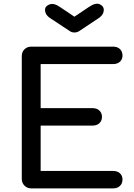

<svg xmlns="http://www.w3.org/2000/svg" viewBox="-20 -1038 740 1058"><path d="M152 0Q130 0 115 -15Q100 -30 100 -52V-729Q100 -752 115 -766.5Q130 -781 152 -781H604Q627 -781 641 -767.5Q655 -754 655 -732Q655 -711 641 -698Q627 -685 604 -685H204V-442H491Q514 -442 528 -428.5Q542 -415 542 -394Q542 -373 528 -359.5Q514 -346 491 -346H204V-96H604Q627 -96 641 -83Q655 -70 655 -49Q655 -27 641 -13.5Q627 0 604 0ZM390 -859Q375 -859 364 -867L252 -941Q228 -959 228 -984Q228 -1004 252.5 -1013.5Q277 -1023 311 -999L390 -946L469 -999Q507 -1025 529.5 -1014.5Q552 -1004 552 -984Q552 -959 528 -941L417 -867Q405 -859 390 -859Z"/></svg>

Font: Comfortaa
Style: Bold
Weight: 700
Designer: Johan Aakerlund
Foundry: Johan Aakerlund
Version: Version 3.104; ttfautohint (v1.8.1.43-b0c9)